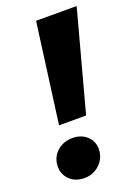

<svg xmlns="http://www.w3.org/2000/svg" viewBox="-137 -760 598 827"><g transform="rotate(-20 162.0 -346.0)"><path d="M77 -243 138 -700H324L201 -243ZM103 8Q62 8 36.5 -16.5Q11 -41 11 -76Q11 -118 40 -145Q69 -172 112 -172Q152 -172 177.5 -148.5Q203 -125 203 -90Q203 -49 174 -20.5Q145 8 103 8Z"/></g></svg>

Font: Montserrat
Style: Bold Italic
Weight: 700
Italic angle: -11.3°
Designer: Julieta Ulanovsky
Foundry: Julieta Ulanovsky
Version: Version 9.000; ttfautohint (v1.8.4.7-5d5b)